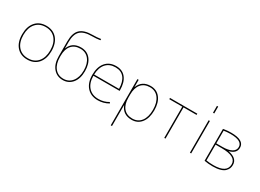

<svg xmlns="http://www.w3.org/2000/svg" viewBox="-33 -1596 3602 2663"><g transform="rotate(30 1768.0 -265.0)"><path d="M109 -62.5Q46 -135 46 -260Q46 -385 109 -457.5Q172 -530 281 -530Q390 -530 453 -457.5Q516 -385 516 -260Q516 -135 453 -62.5Q390 10 281 10Q172 10 109 -62.5ZM123.5 -77Q181 -10 281 -10Q381 -10 438.5 -77Q496 -144 496 -260Q496 -376 438.5 -443Q381 -510 281 -510Q181 -510 123.5 -443Q66 -376 66 -260Q66 -144 123.5 -77Z M658 -490V-388H660Q708 -510 848 -510Q945 -510 1001.5 -440Q1058 -370 1058 -250Q1058 -130 1000 -60Q942 10 848 10Q754 10 696 -59.5Q638 -129 638 -250V-490Q638 -622 700 -681Q762 -740 898 -740Q967 -740 1028 -750V-730Q967 -720 898 -720Q770 -720 714 -666Q658 -612 658 -490ZM1038 -250Q1038 -361 987 -425.5Q936 -490 848 -490Q757 -490 707.5 -432.5Q658 -375 658 -270V-250Q658 -139 709 -74.5Q760 -10 848 -10Q934 -10 986 -75.5Q1038 -141 1038 -250Z M1190 -275H1589Q1587 -389 1538.5 -449.5Q1490 -510 1400 -510Q1303 -510 1248.5 -448.5Q1194 -387 1190 -275ZM1190 -255Q1191 -140 1249.5 -75Q1308 -10 1410 -10Q1498 -10 1570 -54L1580 -36Q1502 10 1410 10Q1299 10 1234.5 -62.5Q1170 -135 1170 -260Q1170 -387 1231 -458.5Q1292 -530 1400 -530Q1500 -530 1555 -460.5Q1610 -391 1610 -265V-255Z M1952 10Q1812 10 1764 -114H1762V220H1742V-520H1762V-406H1764Q1812 -530 1952 -530Q2049 -530 2105.5 -457.5Q2162 -385 2162 -260Q2162 -135 2105.5 -62.5Q2049 10 1952 10ZM2142 -260Q2142 -375 2091 -442.5Q2040 -510 1952 -510Q1861 -510 1811.5 -451Q1762 -392 1762 -285V-235Q1762 -128 1811.5 -69Q1861 -10 1952 -10Q2041 -10 2091.5 -76Q2142 -142 2142 -260Z M2701 -500H2492V0H2472V-500H2264V-520H2701Z M2883 0V-520H2903V0ZM2883 -640V-750H2903V-640Z M3241 -507Q3186 -507 3135 -498V-295H3233Q3328 -295 3379.5 -324Q3431 -353 3431 -406Q3431 -507 3241 -507ZM3485 -150Q3485 -120 3475 -95Q3465 -70 3440.5 -45.5Q3416 -21 3367 -7Q3318 7 3249 7Q3176 7 3115 -5V-515Q3172 -527 3241 -527Q3451 -527 3451 -406Q3451 -316 3338 -287V-286Q3485 -259 3485 -150ZM3465 -150Q3465 -275 3233 -275H3135V-22Q3189 -13 3249 -13Q3465 -13 3465 -150Z"/></g></svg>

Font: Mplus 1p Thin
Style: Regular
Weight: 250
Version: Version 1.061